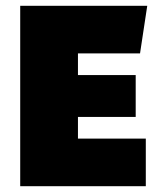

<svg xmlns="http://www.w3.org/2000/svg" viewBox="-20 -645 560 665"><path d="M250 -165H485V0H50V-625H490L465 -460H250V-385H450V-240H250Z"/></svg>

Font: Changa Black
Style: Regular
Weight: 900
Designer: Eduardo Rodriguez Tunni
Foundry: Eduardo Rodriguez Tunni
Version: Version 2.001; ttfautohint (v1.5.10-5e6f)